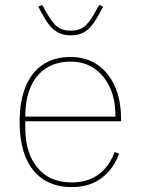

<svg xmlns="http://www.w3.org/2000/svg" viewBox="-20 -750 573 782"><path d="M272 12Q206 12 158.5 -18Q111 -48 85.5 -107Q60 -166 60 -253Q60 -340 85 -399Q110 -458 156.5 -488Q203 -518 268 -518Q329 -518 375 -487.5Q421 -457 447 -400.5Q473 -344 473 -266V-256H83V-229Q83 -127 132.5 -67Q182 -7 272 -7Q336 -7 380 -38.5Q424 -70 447 -131L465 -124Q443 -62 394 -25Q345 12 272 12ZM268 -499Q209 -499 167.5 -472Q126 -445 104.5 -395Q83 -345 83 -277V-275H450V-279Q450 -346 427 -395Q404 -444 363.5 -471.5Q323 -499 268 -499ZM268 -606Q243 -606 224 -614Q205 -622 190.5 -637Q176 -652 163 -674Q150 -696 136 -723L152 -730L167 -703Q193 -656 214 -640.5Q235 -625 268 -625Q301 -625 322 -640.5Q343 -656 369 -703L384 -730L400 -723Q386 -696 373 -674Q360 -652 345.5 -637Q331 -622 312.5 -614Q294 -606 268 -606Z"/></svg>

Font: IBM Plex Sans Thin
Style: Regular
Weight: 250
Designer: Mike Abbink, Paul van der Laan, Pieter van Rosmalen
Foundry: Bold Monday
Version: Version 3.201